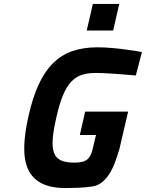

<svg xmlns="http://www.w3.org/2000/svg" viewBox="-20 -942 740 974"><path d="M451 -922H585L554 -787H420ZM412 -376H630L586 -187Q575 -150 563 -117.5Q551 -85 534.5 -59.5Q518 -34 497 -17Q476 0 448 4Q413 9 377.5 10.5Q342 12 314 12Q237 12 190 -12.5Q143 -37 122 -84.5Q101 -132 103 -200Q105 -268 125 -355Q146 -448 176.5 -514Q207 -580 249 -621.5Q291 -663 346.5 -682.5Q402 -702 474 -702Q509 -702 549 -698.5Q589 -695 623 -690Q663 -685 700 -678L669 -559Q634 -562 598 -565Q567 -567 531.5 -569.5Q496 -572 466 -572Q425 -572 394.5 -562Q364 -552 340.5 -526.5Q317 -501 299 -457.5Q281 -414 266 -347Q251 -282 247.5 -238Q244 -194 254 -167Q264 -140 289 -128.5Q314 -117 357 -117Q399 -117 418 -129.5Q437 -142 447 -174L467 -257H385Z"/></svg>

Font: Panefresco 999wt
Style: Italic
Weight: 900
Version: Version 1.001